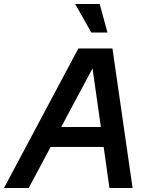

<svg xmlns="http://www.w3.org/2000/svg" viewBox="-52 -943 751 963"><path d="M-32 0H92L202 -206H468L497 0H613L512 -700H341ZM406 -780H487L448 -923H325ZM255 -306 412 -600 454 -306Z"/></svg>

Font: Uncut Sans Semibold Italic
Style: Regular
Weight: 600
Italic angle: -11°
Designer: Kasper Nordkvist
Foundry: UNCUT.wtf
Version: Version 1.304;Glyphs 3.2 (3246)